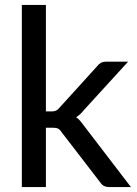

<svg xmlns="http://www.w3.org/2000/svg" viewBox="-20 -758 554 778"><path d="M166 -738V-306.5H189Q199.5 -306.5 206.5 -309.5Q213.5 -312.5 221 -321.5L373 -489Q380 -498.5 388.5 -503.2Q397 -508 410 -508H499L319.5 -311.5Q305 -293 288.5 -283Q298 -276.5 305.2 -268Q312.5 -259.5 319.5 -249.5L510.5 0H423Q411 0 402.2 -4Q393.5 -8 386.5 -18.5L229.5 -222.5Q222 -234 214.5 -237.2Q207 -240.5 192 -240.5H166V0H68.5V-738Z"/></svg>

Font: Lato 2
Style: Regular
Weight: 500
Designer: Lukasz Dziedzic with Adam Twardoch and Botio Nikoltchev
Foundry: tyPoland Lukasz Dziedzic
Version: Version 2.015; 2015-08-06; http://www.latofonts.com/